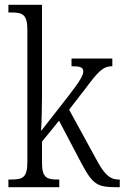

<svg xmlns="http://www.w3.org/2000/svg" viewBox="-20 -780 519 800"><path d="M15 0H227V-32H222C176 -32 155 -38 155 -102V-190L226 -277L318 -102C367 -10 385 0 468 0H479V-32H474C435 -32 412 -58 379 -120L268 -323L333 -407C387 -479 407 -504 448 -504V-536H278V-504C313 -504 327 -500 327 -483C327 -467 315 -444 262 -376L151 -234C153 -258 155 -336 155 -374V-760H15V-728H26C73 -728 94 -721 94 -656V-105C94 -39 74 -32 25 -32H15Z"/></svg>

Font: Noto Serif Georgian Condensed Light
Style: Regular
Weight: 300
Width: 3
Designer: Monotype Design Team, Akaki Razmadze
Foundry: Google LLC
Version: Version 2.003